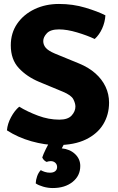

<svg xmlns="http://www.w3.org/2000/svg" viewBox="-20 -718 597 970"><path d="M15 -59.5Q18 -93 35.8 -126Q53.5 -159 77 -179Q119 -153.5 172.5 -133.5Q226 -113.5 279.5 -113.5Q323 -113.5 342 -134.5Q361 -155.5 361 -179.5Q361 -196 350.5 -216.5Q340 -237 298 -254.5L177.5 -304.5Q115.5 -330.5 75 -374Q34.5 -417.5 34.5 -489Q34.5 -551.5 67 -598.5Q99.5 -645.5 154.8 -671.8Q210 -698 278 -698Q348.5 -698 411 -679.2Q473.5 -660.5 512.5 -640.5Q510.5 -606 496.2 -574.2Q482 -542.5 458.5 -521Q420.5 -539 369.5 -554.2Q318.5 -569.5 278 -569.5Q235 -569.5 216.8 -550Q198.5 -530.5 198.5 -510.5Q198.5 -491.5 211.2 -476.5Q224 -461.5 257 -447.5L380 -397Q428.5 -377 462 -347.2Q495.5 -317.5 513.2 -280Q531 -242.5 531 -199.5Q531 -139 501.8 -90.5Q472.5 -42 414 -13.5Q355.5 15 268 15Q207.5 15 139 -4.2Q70.5 -23.5 15 -59.5ZM193.5 77.5Q198.5 61.5 211.2 35.8Q224 10 233.5 -5.5H315Q309 1 302.2 12.5Q295.5 24 292 31.5Q333 35.5 359.2 60.2Q385.5 85 385.5 120.5Q385.5 170 346.8 201Q308 232 246.5 232Q222 232 198 225Q174 218 160.5 208.5Q161 191.5 167.5 172.8Q174 154 186 141.5Q194 146.5 206.5 150.5Q219 154.5 232.5 154.5Q249.5 154.5 259 146.8Q268.5 139 268.5 126Q268.5 113 259.5 104.5Q250.5 96 236 96Q230 96 225 97.2Q220 98.5 215.5 100Q200 93 193.5 77.5Z"/></svg>

Font: Signika SC
Style: Regular
Weight: 300
Designer: Anna Giedryś
Foundry: Anna Giedryś
Version: Version 2.000